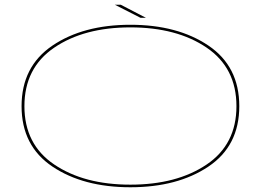

<svg xmlns="http://www.w3.org/2000/svg" viewBox="-20 -786 1126 810"><path d="M530 4Q331.5 4 201.2 -83.2Q71 -170.5 71 -338Q71 -505.5 201 -593.5Q331 -681.5 530 -681.5Q729 -681.5 859.2 -593.8Q989.5 -506 989.5 -338Q989.5 -170.5 859.2 -83.2Q729 4 530 4ZM530 -7Q726 -7 851.8 -92Q977.5 -177 977.5 -338Q977.5 -499.5 851.8 -585Q726 -670.5 530 -670.5Q334.5 -670.5 208.8 -585Q83 -499.5 83 -338Q83 -177 208.8 -92Q334.5 -7 530 -7ZM572.5 -711 464.5 -766H489.5L595.5 -711Z"/></svg>

Font: Anybody UltraExpanded Thin
Style: Regular
Weight: 100
Width: 9
Designer: Tyler Finck
Foundry: Etcetera Type Company
Version: Version 1.010; ttfautohint (v1.8.3) -l 8 -r 50 -G 200 -x 14 